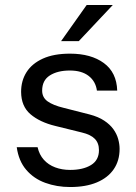

<svg xmlns="http://www.w3.org/2000/svg" viewBox="-20 -743 547 773"><path d="M262.6 10Q208.6 10 162.3 -6.9Q116 -23.7 85.6 -59.3Q55.1 -94.9 47.4 -150.4H131.3Q138.2 -120.1 156.5 -99.8Q174.8 -79.4 202.1 -69.2Q229.5 -58.9 262.2 -58.9Q314.4 -58.9 346.4 -78.5Q378.4 -98.1 378.4 -138.5Q378.4 -167.1 361.6 -184.2Q344.8 -201.3 309.5 -209.6L202.5 -236Q140 -251.2 102.7 -283.1Q65.4 -315 65 -372.7Q64.8 -417.8 86.8 -452.5Q108.8 -487.2 152.7 -507.1Q196.6 -527 262 -527Q346.3 -527 398 -489.2Q449.6 -451.4 451.9 -378.3H370.2Q365 -415.6 337 -437.3Q308.9 -459.1 261.1 -459.1Q211.8 -459.1 180.7 -439.3Q149.7 -419.5 149.7 -378.2Q149.7 -350.6 171.8 -334.8Q193.9 -319 236.7 -308.7L340.3 -282.3Q376.2 -272.9 399.5 -257.3Q422.9 -241.8 436.5 -222.8Q450.1 -203.8 455.8 -183.2Q461.5 -162.5 461.5 -143.6Q461.5 -96 437.9 -61.7Q414.4 -27.4 370 -8.7Q325.6 10 262.6 10ZM329 -723H434.2L297.3 -577.5H226Z"/></svg>

Font: Public Sans Thin
Style: Regular
Weight: 100
Designer: The Public Sans project authors (U.S. Web Design System). Libre Franklin designed by Pablo Impallari and Rodrigo Fuenzal
Version: Version 1.008